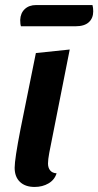

<svg xmlns="http://www.w3.org/2000/svg" viewBox="-20 -720 389 760"><path d="M170 -73Q170 -56 178.5 -45.5Q187 -35 204 -34Q196 -8 172 6Q148 20 117 20Q80 20 59 0Q38 -20 38 -56Q38 -90 61 -208L122 -510L256 -524L175 -115Q170 -88 170 -73ZM349 -675Q349 -648 331.5 -632Q314 -616 279 -616H63Q60 -624 60 -641Q61 -668 78 -684Q95 -700 123 -700H346Q349 -690 349 -675Z"/></svg>

Font: Sansita Medium Italic
Style: Regular
Weight: 500
Italic angle: -11°
Designer: Pablo Cosgaya
Foundry: Omnibus-Type
Version: Version 1.006